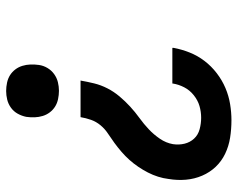

<svg xmlns="http://www.w3.org/2000/svg" viewBox="-96 -472 791 640"><g transform="rotate(-90 300.0 -152.5)"><path d="M317 -352Q303 -352 289 -355Q275 -358 264 -365Q253 -372 245 -382.5Q237 -393 233 -406Q229 -419 228.5 -433Q228 -447 230 -461Q233 -476 240.5 -489.5Q248 -503 260.5 -512Q273 -521 287.5 -524.5Q302 -528 316 -528Q330 -528 344 -525Q358 -522 369 -515Q380 -508 388 -497.5Q396 -487 400 -474Q404 -461 404.5 -447Q405 -433 403 -419Q401 -404 393 -390.5Q385 -377 372.5 -368Q360 -359 345.5 -355.5Q331 -352 317 -352ZM219 223Q189 223 160.5 218.5Q132 214 107 202Q82 190 63.5 170.5Q45 151 34 125.5Q23 100 20.5 71.5Q18 43 23 13Q25 -4 30.5 -21.5Q36 -39 44.5 -55.5Q53 -72 63.5 -87.5Q74 -103 86.5 -117Q99 -131 113.5 -143.5Q128 -156 143 -167Q158 -178 174 -188.5Q190 -199 202 -213.5Q214 -228 220 -245Q226 -262 229 -280H351Q347 -257 341.5 -234.5Q336 -212 325 -190.5Q314 -169 298 -150Q282 -131 264 -114.5Q246 -98 226 -83.5Q206 -69 188.5 -52.5Q171 -36 157 -15.5Q143 5 139 28Q136 48 140.5 66.5Q145 85 157.5 98.5Q170 112 189 117Q208 122 227 122Q247 122 266 116.5Q285 111 302 97.5Q319 84 328.5 65.5Q338 47 341 28V26H460V30Q455 57 444.5 83.5Q434 110 416.5 133Q399 156 375.5 174Q352 192 326 203Q300 214 272.5 218.5Q245 223 219 223Z"/></g></svg>

Font: Iosevka Extended Oblique
Style: Bold
Weight: 700
Width: 7
Italic angle: -9°
Monospace: yes
Designer: Belleve Invis
Foundry: Belleve Invis
Version: Version 32.5.0; ttfautohint (v1.8.4)